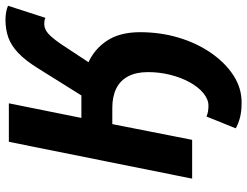

<svg xmlns="http://www.w3.org/2000/svg" viewBox="-118 -586 880 683"><g transform="rotate(-90 321.5 -244.0)"><path d="M327 -393Q385 -393 436 -371.5Q487 -350 518 -304Q549 -258 549 -185Q549 -114 530 -49.5Q511 15 476 66Q441 117 396 146.5Q351 176 299 176Q267 176 244.5 170Q222 164 207 155L249 51Q258 55 267.5 56.5Q277 58 288 58Q310 58 332 40Q354 22 371 -9Q388 -40 397.5 -78.5Q407 -117 407 -157Q407 -199 392 -227.5Q377 -256 348.5 -270Q320 -284 280 -284H222L166 0H28L159 -652H296L244 -394H324L419 -546Q448 -593 475 -618.5Q502 -644 530.5 -654Q559 -664 593 -664Q622 -664 643 -655L600 -522Q596 -524 591 -525Q586 -526 578 -526Q567 -526 556.5 -520.5Q546 -515 534.5 -502.5Q523 -490 507 -467L422 -338Z"/></g></svg>

Font: Source Sans 3
Style: Bold Italic
Weight: 700
Italic angle: -11°
Designer: Paul D. Hunt
Foundry: Adobe
Version: Version 3.052;hotconv 1.1.0;makeotfexe 2.6.0